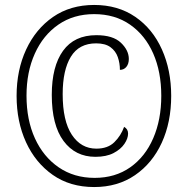

<svg xmlns="http://www.w3.org/2000/svg" viewBox="-20 -745 753 775"><path d="M360 10Q263 10 193 -39Q123 -88 85 -171Q47 -254 47 -358Q47 -462 85.5 -545Q124 -628 194 -676.5Q264 -725 360 -725Q456 -725 526 -677Q596 -629 633.5 -545.5Q671 -462 671 -358Q671 -252 633 -169Q595 -86 525 -38Q455 10 360 10ZM362 -27Q445 -27 505.5 -69.5Q566 -112 598.5 -187Q631 -262 631 -358Q631 -455 598.5 -529Q566 -603 505 -645.5Q444 -688 360 -688Q277 -688 215.5 -645.5Q154 -603 120.5 -528.5Q87 -454 87 -359Q87 -261 121 -186.5Q155 -112 217 -69.5Q279 -27 362 -27ZM365 -112Q284 -112 236.5 -176Q189 -240 189 -362Q189 -477 234.5 -540Q280 -603 369 -603Q436 -603 468 -572.5Q500 -542 500 -507Q500 -487 490 -475Q480 -463 464 -463Q464 -490 455.5 -514.5Q447 -539 426 -554.5Q405 -570 368 -570Q299 -570 266 -516Q233 -462 233 -365Q233 -257 270 -201Q307 -145 369 -145Q415 -145 441.5 -171Q468 -197 481 -233Q497 -224 497 -206Q497 -186 482 -164Q467 -142 438 -127Q409 -112 365 -112Z"/></svg>

Font: Noto Serif Condensed Light
Style: Italic
Weight: 300
Width: 3
Italic angle: -12°
Designer: Monotype Design Team
Foundry: Monotype Imaging Inc.
Version: Version 2.014; ttfautohint (v1.8.4.7-5d5b)